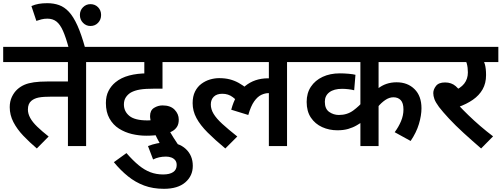

<svg xmlns="http://www.w3.org/2000/svg" viewBox="-20 -916 3145 1204"><path d="M520 -527V0H406V-310H308Q251 -310 223 -304.5Q195 -299 177 -284Q166 -275 160.5 -261.5Q155 -248 155 -229Q155 -203 169.5 -176.5Q184 -150 213.5 -121.5Q243 -93 285 -60L211 15Q165 -24 126 -65Q87 -106 64 -150.5Q41 -195 41 -244Q41 -280 54.5 -308.5Q68 -337 89 -356Q109 -374 133.5 -384.5Q158 -395 193 -400Q228 -405 277 -405H406V-527H0V-622H618V-527Z M411 -615Q393 -682 375 -722.5Q357 -763 334 -781Q311 -799 277 -799Q257 -799 239.5 -794.5Q222 -790 208 -785L177 -878Q200 -888 223.5 -892Q247 -896 277 -896Q317 -896 350.5 -884Q384 -872 412 -842Q440 -812 465 -757Q490 -702 514 -615ZM481 -822Q481 -851 500.5 -870.5Q520 -890 547 -890Q576 -890 595 -870.5Q614 -851 614 -822Q614 -793 595 -773Q576 -753 547 -753Q520 -753 500.5 -773Q481 -793 481 -822Z M1027 61Q1010 34 994 5.5Q978 -23 965.5 -48Q953 -73 945 -90L931 -143Q926 -151 923.5 -165Q921 -179 921 -188Q921 -224 946 -239.5Q971 -255 999 -255Q1049 -255 1075 -228Q1101 -201 1101 -166Q1101 -137 1089 -119.5Q1077 -102 1058 -92Q1039 -82 1016 -75L984 -73Q969 -69 946.5 -67Q924 -65 897 -65Q852 -65 807.5 -75.5Q763 -86 726 -109.5Q689 -133 666.5 -173Q644 -213 644 -270Q644 -314 660.5 -346Q677 -378 704 -400Q739 -429 790 -442.5Q841 -456 905 -456H923L885 -431V-527H604V-622H1162V-527H999V-360H949Q891 -360 858 -354.5Q825 -349 801 -336Q781 -324 769 -305.5Q757 -287 757 -261Q757 -217 791.5 -189Q826 -161 904 -161Q912 -161 920.5 -161.5Q929 -162 945 -165L1035 -110Q1049 -83 1069.5 -50.5Q1090 -18 1119 22ZM908 0Q936 -11 965.5 -17Q995 -23 1023 -23Q1101 -23 1145 18Q1189 59 1189 124Q1189 187 1142 227.5Q1095 268 1008 268Q939 268 884 247.5Q829 227 782.5 189.5Q736 152 694 101L773 44Q814 91 850 120.5Q886 150 923 164Q960 178 1003 178Q1044 178 1066 163Q1088 148 1088 119Q1088 100 1078.5 88.5Q1069 77 1054 71.5Q1039 66 1021 66Q998 66 978 70.5Q958 75 940 84Z M1148 -527V-622H1878V-527H1780V0H1666V-353L1717 -318Q1702 -327 1688.5 -329.5Q1675 -332 1664 -332Q1642 -332 1618.5 -321Q1595 -310 1574 -280.5Q1553 -251 1537 -195L1430 -228Q1456 -326 1516 -375.5Q1576 -425 1661 -425Q1680 -425 1697.5 -422Q1715 -419 1727 -415L1730 -393L1666 -412V-527ZM1497 -257Q1468 -285 1440 -306.5Q1412 -328 1374 -328Q1339 -328 1320.5 -309.5Q1302 -291 1302 -261Q1302 -231 1319.5 -202Q1337 -173 1373.5 -139.5Q1410 -106 1468 -60L1393 15Q1328 -39 1282 -85Q1236 -131 1212 -175.5Q1188 -220 1188 -269Q1188 -312 1203 -342Q1218 -372 1243 -390.5Q1268 -409 1297 -417.5Q1326 -426 1354 -426Q1391 -426 1420.5 -418.5Q1450 -411 1477 -396Q1504 -381 1531 -359Z M2677 -527H2354V-337L2349 -360Q2374 -380 2403.5 -390Q2433 -400 2467 -400Q2536 -400 2579.5 -357Q2623 -314 2623 -237Q2623 -192 2607 -138.5Q2591 -85 2555 -32L2455 -87Q2479 -119 2494.5 -155.5Q2510 -192 2510 -229Q2510 -270 2493 -288Q2476 -306 2447 -306Q2421 -306 2395.5 -288.5Q2370 -271 2349 -245L2354 -266V0H2240V-196L2268 -163Q2244 -146 2218.5 -131Q2193 -116 2163.5 -107.5Q2134 -99 2096 -99Q2044 -99 2000 -119Q1956 -139 1929.5 -178.5Q1903 -218 1903 -277Q1903 -332 1929.5 -372Q1956 -412 2003 -434Q2050 -456 2111 -456Q2137 -456 2165.5 -453.5Q2194 -451 2209 -447L2201 -350Q2186 -354 2165 -356.5Q2144 -359 2125 -359Q2074 -359 2045.5 -337.5Q2017 -316 2017 -278Q2017 -233 2044.5 -214Q2072 -195 2105 -195Q2157 -195 2195 -223Q2233 -251 2261 -285L2240 -210V-527H1863V-622H2677Z M2984 -527 3002 -557Q3013 -539 3020.5 -513Q3028 -487 3028 -445Q3028 -394 3006.5 -356Q2985 -318 2945.5 -290.5Q2906 -263 2852 -244L2854 -258Q2882 -228 2917 -194Q2952 -160 2991.5 -126Q3031 -92 3072 -61L2997 15Q2939 -35 2887 -82.5Q2835 -130 2796 -172Q2757 -214 2733 -245Q2711 -275 2704 -295Q2697 -315 2697 -332Q2697 -355 2714 -377Q2731 -399 2771 -399Q2811 -399 2838 -375.5Q2865 -352 2888 -307L2819 -343Q2868 -362 2891 -391.5Q2914 -421 2914 -462Q2914 -493 2907 -518Q2900 -543 2889 -558L2927 -527H2663V-622H3105V-527Z"/></svg>

Font: Noto Sans Devanagari SemiBold
Style: Regular
Weight: 600
Version: Version 2.003